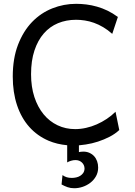

<svg xmlns="http://www.w3.org/2000/svg" viewBox="-20 -745 702 999"><path d="M600.6 -68.4Q579.1 -48.3 550.3 -33.4Q521.5 -18.6 490 -8.3Q458.5 2 426.3 6.8Q407.7 9.8 390.6 11.2V46.4Q395.5 45.4 400.6 44.7Q405.8 43.9 414.1 43.9Q430.7 43.9 444.8 50Q459 56.2 469.2 67.1Q479.5 78.1 485.1 93.5Q490.7 108.9 490.7 127Q490.7 151.9 479.5 171.9Q468.3 191.9 450.2 205.8Q432.1 219.7 410.2 227.1Q388.2 234.4 366.2 234.4Q347.2 234.4 331.3 228.8Q315.4 223.1 300.3 214.8L305.2 166Q315.9 173.8 327.1 177.2Q338.4 180.7 354 180.7Q364.7 180.7 376.2 178.2Q387.7 175.8 397.2 169.9Q406.7 164.1 413.1 154.8Q419.4 145.5 419.9 131.8Q419.4 112.8 406 100.3Q392.6 87.9 372.6 87.9Q360.8 87.9 349.1 91.6Q337.4 95.2 329.6 100.1V10.7Q276.9 5.9 232.9 -12.7Q173.8 -38.1 132.3 -84.7Q90.8 -131.3 68.6 -197.8Q46.4 -264.2 46.4 -346.7Q46.4 -440.9 73.7 -512Q101.1 -583 146.7 -630.4Q192.4 -677.7 252 -701.4Q311.5 -725.1 376 -725.1Q402.3 -725.1 429.7 -721.7Q457 -718.3 484.6 -710.4Q512.2 -702.6 539.6 -689.5Q566.9 -676.3 593.3 -656.7L564 -568.8Q541 -589.4 517.1 -603.5Q493.2 -617.7 469.2 -626.2Q445.3 -634.8 421.6 -638.4Q397.9 -642.1 376 -642.1Q324.7 -642.1 281.7 -624.3Q238.8 -606.4 207.8 -570.8Q176.8 -535.2 159.2 -482.2Q141.6 -429.2 141.6 -358.9Q141.6 -293 158.9 -240.2Q176.3 -187.5 206.8 -150.4Q237.3 -113.3 279.3 -93.3Q321.3 -73.2 371.1 -73.2Q398.9 -73.2 427.5 -79.6Q456.1 -85.9 483.4 -97.9Q510.7 -109.9 535.6 -126.5Q560.5 -143.1 581.1 -163.6Z"/></svg>

Font: Andika APac
Style: Regular
Weight: 400
Designer: Victor Gaultney, Annie Olsen, Julie Remington, Don Collingsworth, Eric Hays, Becca Hirsbrunner
Foundry: SIL International
Version: Version 5.000